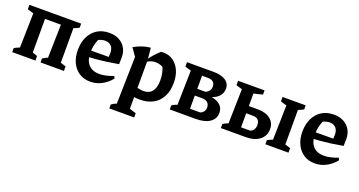

<svg xmlns="http://www.w3.org/2000/svg" viewBox="-41 -1092 3501 1873"><g transform="rotate(20 1709.0 -155.5)"><path d="M30 0V-42Q43 -49 56 -55.5Q69 -62 86 -68L94 -426L30 -445V-491H567V-449Q554 -442 540.5 -435.5Q527 -429 511 -424V-65L567 -47V0H324V-41Q336 -47 348.5 -55Q361 -63 377 -68L385 -414H220V-65L271 -47V0Z M843 11Q777 11 728 -20Q679 -51 651.5 -107.5Q624 -164 624 -240Q624 -318 653 -377Q682 -436 734 -468.5Q786 -501 858 -501Q918 -501 961.5 -477.5Q1005 -454 1029 -411.5Q1053 -369 1052 -310L1050 -246Q984 -234 928.5 -226.5Q873 -219 819 -214.5Q765 -210 704 -207L705 -277L931 -278L933 -317Q933 -364 910 -389.5Q887 -415 845 -415Q828 -415 811 -410.5Q794 -406 777 -398Q763 -365 755.5 -330Q748 -295 748 -261Q748 -177 787.5 -133.5Q827 -90 900 -90Q963 -90 1046 -122L1056 -98Q1012 -45 957.5 -17Q903 11 843 11Z M1356 10Q1319 10 1276.5 2.5Q1234 -5 1187 -20L1208 -119Q1259 -100 1296.5 -90.5Q1334 -81 1361 -81Q1422 -81 1452 -120.5Q1482 -160 1482 -234Q1482 -275 1473.5 -314Q1465 -353 1446 -387L1501 -337Q1441 -386 1377 -386Q1333 -386 1289 -356L1288 -381Q1312 -416 1338 -444.5Q1364 -473 1393 -499Q1400 -500 1405.5 -500.5Q1411 -501 1416 -501Q1477 -501 1521 -470Q1565 -439 1589.5 -384Q1614 -329 1614 -257Q1614 -172 1582.5 -112.5Q1551 -53 1493.5 -21.5Q1436 10 1356 10ZM1108 192V151Q1119 144 1131.5 136.5Q1144 129 1161 124L1172 -366L1115 -447Q1157 -470 1199 -484.5Q1241 -499 1286 -503L1298 -379V127L1366 148V192Z M1666 0V-42Q1675 -49 1688.5 -56Q1702 -63 1721 -68L1729 -426L1666 -445V-491H1941Q2022 -491 2067 -461Q2112 -431 2112 -377Q2112 -334 2085 -301.5Q2058 -269 2009 -254Q2069 -242 2100.5 -212Q2132 -182 2132 -134Q2132 -71 2080 -35.5Q2028 0 1935 0ZM1849 -21 1796 -74H1955Q1977 -83 1989.5 -100Q2002 -117 2002 -141Q2002 -175 1981.5 -193Q1961 -211 1926 -211H1839V-281H1936Q1984 -306 1984 -352Q1984 -385 1964.5 -401Q1945 -417 1912 -417H1796L1849 -470Z M2658 0V-42Q2671 -49 2684.5 -56Q2698 -63 2713 -68L2721 -426L2658 -445V-491H2898V-449Q2885 -442 2871.5 -435.5Q2858 -429 2842 -424V-65L2898 -47V0ZM2196 0V-42Q2206 -49 2219.5 -56Q2233 -63 2251 -68L2259 -426L2196 -445V-491H2471V-448Q2449 -441 2427 -436Q2405 -431 2379 -425V-74H2474Q2497 -83 2509 -102.5Q2521 -122 2521 -147Q2521 -220 2449 -220H2321V-295H2474Q2555 -295 2603 -257Q2651 -219 2651 -154Q2651 -83 2598 -41.5Q2545 0 2454 0Z M3174 11Q3108 11 3059 -20Q3010 -51 2982.5 -107.5Q2955 -164 2955 -240Q2955 -318 2984 -377Q3013 -436 3065 -468.5Q3117 -501 3189 -501Q3249 -501 3292.5 -477.5Q3336 -454 3360 -411.5Q3384 -369 3383 -310L3381 -246Q3315 -234 3259.5 -226.5Q3204 -219 3150 -214.5Q3096 -210 3035 -207L3036 -277L3262 -278L3264 -317Q3264 -364 3241 -389.5Q3218 -415 3176 -415Q3159 -415 3142 -410.5Q3125 -406 3108 -398Q3094 -365 3086.5 -330Q3079 -295 3079 -261Q3079 -177 3118.5 -133.5Q3158 -90 3231 -90Q3294 -90 3377 -122L3387 -98Q3343 -45 3288.5 -17Q3234 11 3174 11Z"/></g></svg>

Font: Piazzolla 24pt
Style: Bold
Weight: 700
Designer: Juan Pablo del Peral
Foundry: Huerta Tipografica
Version: Version 2.005